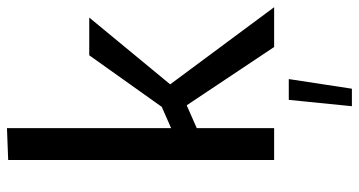

<svg xmlns="http://www.w3.org/2000/svg" viewBox="-255 -536 1010 540"><g transform="rotate(-90 250.0 -266.0)"><path d="M70 -748 159.6 -751.4V-289.7L234.5 -322.7L201.8 -291.2L364.5 -520H470.6L263.4 -268.9L263.6 -318.2L499.7 0H387.8L202 -278.6L244.2 -254.9L159.6 -217.6V0H70ZM239.1 41.2H297.6L270.5 218.7H221.3Z"/></g></svg>

Font: Murecho Thin
Style: Regular
Weight: 100
Designer: Neil Summerour
Foundry: Positype
Version: Version 1.010